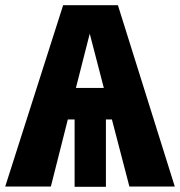

<svg xmlns="http://www.w3.org/2000/svg" viewBox="-37 -715 690 736"><path d="M459 0 392 -257H369V1H249V-257H223L158 0H-17L205 -695H415L633 0ZM254 -378H361L307 -586Z"/></svg>

Font: Fira Sans Condensed ExtraBold
Style: Regular
Weight: 800
Width: 3
Designer: Carrois Corporate & Edenspiekermann AG
Foundry: Carrois Corporate GbR & Edenspiekermann AG
Version: Version 4.203